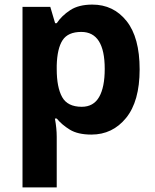

<svg xmlns="http://www.w3.org/2000/svg" viewBox="-20 -576 673 836"><path d="M382 -556Q474 -556 531 -484.5Q588 -413 588 -274Q588 -135 529 -62.5Q470 10 378 10Q319 10 284 -11.5Q249 -33 227 -60H219Q227 -18 227 20V240H78V-546H199L220 -475H227Q249 -508 286 -532Q323 -556 382 -556ZM334 -437Q276 -437 252.5 -401Q229 -365 227 -291V-275Q227 -196 250.5 -153.5Q274 -111 336 -111Q387 -111 411.5 -153.5Q436 -196 436 -276Q436 -437 334 -437Z"/></svg>

Font: Noto Sans Ol Chiki
Style: Bold
Weight: 700
Designer: Monotype Design Team, Lewis McGuffie
Foundry: Monotype Imaging Inc.
Version: Version 2.003; ttfautohint (v1.8.4.7-5d5b)